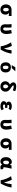

<svg xmlns="http://www.w3.org/2000/svg" viewBox="4566 -5420 867 10040"><g transform="rotate(90 5000.0 -399.5)"><path d="M210 -278.3Q210 -418 292 -493.7Q374 -569.3 489.3 -569.3H817.4V-422.9Q724.6 -433.6 657.2 -436.5V-431.6Q698.2 -407.2 721.2 -359.4Q744.1 -311.5 744.1 -249Q744.1 -128.9 670.9 -57.6Q597.7 13.7 480.5 13.7Q363.3 13.7 286.6 -63.5Q210 -140.6 210 -278.3ZM575.2 -267.6Q575.2 -335 550.8 -379.9Q526.4 -424.8 483.4 -424.8Q391.6 -424.8 391.6 -278.3Q391.6 -208 416 -168.9Q440.4 -129.9 483.4 -129.9Q526.4 -129.9 550.8 -166Q575.2 -202.1 575.2 -267.6Z M1493.2 13.7Q1369.1 13.7 1309.1 -52.7Q1249 -119.1 1249 -231.4Q1249 -257.8 1251 -311.5Q1252.9 -365.2 1252.9 -391.6Q1252.9 -494.1 1240.2 -569.3H1412.1Q1422.9 -521.5 1422.9 -426.8Q1422.9 -409.2 1419.4 -333.5Q1416 -257.8 1416 -215.8Q1416 -175.8 1437.5 -152.8Q1459 -129.9 1493.2 -129.9Q1580.1 -129.9 1580.1 -292Q1580.1 -409.2 1543.9 -544.9L1716.8 -583Q1758.8 -432.6 1758.8 -299.8Q1758.8 -151.4 1690.4 -68.8Q1622.1 13.7 1493.2 13.7Z M2572.3 0H2404.3Q2381.8 -149.4 2324.7 -291Q2267.6 -432.6 2194.3 -543.9L2377 -583Q2418 -510.7 2459 -391.6Q2500 -272.5 2517.6 -180.7H2522.5Q2589.8 -341.8 2607.4 -569.3H2784.2Q2755.9 -409.2 2709.5 -280.3Q2663.1 -151.4 2572.3 0Z M3435.5 -146.5Q3457 -112.3 3502.4 -112.3Q3547.9 -112.3 3570.8 -146.5Q3593.8 -180.7 3593.8 -260.7Q3593.8 -340.8 3570.8 -375Q3547.9 -409.2 3502.4 -409.2Q3457 -409.2 3434.6 -375Q3412.1 -340.8 3412.1 -260.7Q3412.1 -180.7 3435.5 -146.5ZM3698.2 -60.5Q3627.9 11.7 3502.9 11.7Q3377.9 11.7 3308.1 -60.1Q3238.3 -131.8 3238.3 -261.2Q3238.3 -390.6 3308.1 -462.9Q3377.9 -535.2 3502.9 -535.2Q3627.9 -535.2 3697.8 -462.9Q3767.6 -390.6 3767.6 -261.2Q3767.6 -131.8 3698.2 -60.5ZM3706.1 -767.6 3538.1 -580.1H3385.7L3496.1 -767.6Z M4502.9 -129.9Q4546.9 -129.9 4572.8 -160.6Q4598.6 -191.4 4598.6 -256.8Q4598.6 -334 4515.6 -400.4Q4398.4 -370.1 4398.4 -250Q4398.4 -193.4 4428.2 -161.6Q4458 -129.9 4502.9 -129.9ZM4747.1 -767.6 4709 -636.7Q4577.1 -681.6 4495.1 -681.6Q4448.2 -681.6 4448.2 -655.3Q4448.2 -644.5 4456.1 -632.8Q4463.9 -621.1 4481 -606.9Q4498 -592.8 4514.2 -581.5Q4530.3 -570.3 4559.6 -550.3Q4588.9 -530.3 4607.4 -516.6Q4692.4 -455.1 4731.9 -397.9Q4771.5 -340.8 4771.5 -255.9Q4771.5 -134.8 4697.8 -60.5Q4624 13.7 4497.1 13.7Q4383.8 13.7 4306.6 -57.6Q4229.5 -128.9 4229.5 -248Q4229.5 -330.1 4276.4 -388.2Q4323.2 -446.3 4399.4 -481.4Q4283.2 -569.3 4283.2 -671.9Q4283.2 -732.4 4337.4 -772.9Q4391.6 -813.5 4495.1 -813.5Q4609.4 -813.5 4747.1 -767.6Z M5537.1 13.7Q5420.9 13.7 5344.7 -32.2Q5268.6 -78.1 5268.6 -163.1Q5268.6 -269.5 5377.9 -295.9V-300.8Q5336.9 -313.5 5314.5 -347.7Q5292 -381.8 5292 -418.9Q5292 -500 5362.8 -541.5Q5433.6 -583 5539.1 -583Q5649.4 -583 5737.3 -525.4L5672.9 -411.1Q5618.2 -447.3 5549.8 -447.3Q5511.7 -447.3 5488.8 -432.6Q5465.8 -418 5465.8 -393.6Q5465.8 -347.7 5539.1 -347.7Q5554.7 -347.7 5620.1 -352.5V-226.6Q5609.4 -227.5 5588.9 -229Q5568.4 -230.5 5551.8 -231.4Q5535.2 -232.4 5521.5 -232.4Q5480.5 -232.4 5461.4 -220.2Q5442.4 -208 5442.4 -180.7Q5442.4 -122.1 5555.7 -122.1Q5624 -122.1 5678.7 -164.1L5748 -51.8Q5656.2 13.7 5537.1 13.7Z M6493.2 13.7Q6369.1 13.7 6309.1 -52.7Q6249 -119.1 6249 -231.4Q6249 -257.8 6251 -311.5Q6252.9 -365.2 6252.9 -391.6Q6252.9 -494.1 6240.2 -569.3H6412.1Q6422.9 -521.5 6422.9 -426.8Q6422.9 -409.2 6419.4 -333.5Q6416 -257.8 6416 -215.8Q6416 -175.8 6437.5 -152.8Q6459 -129.9 6493.2 -129.9Q6580.1 -129.9 6580.1 -292Q6580.1 -409.2 6543.9 -544.9L6716.8 -583Q6758.8 -432.6 6758.8 -299.8Q6758.8 -151.4 6690.4 -68.8Q6622.1 13.7 6493.2 13.7Z M7210 -278.3Q7210 -418 7292 -493.7Q7374 -569.3 7489.3 -569.3H7817.4V-422.9Q7724.6 -433.6 7657.2 -436.5V-431.6Q7698.2 -407.2 7721.2 -359.4Q7744.1 -311.5 7744.1 -249Q7744.1 -128.9 7670.9 -57.6Q7597.7 13.7 7480.5 13.7Q7363.3 13.7 7286.6 -63.5Q7210 -140.6 7210 -278.3ZM7575.2 -267.6Q7575.2 -335 7550.8 -379.9Q7526.4 -424.8 7483.4 -424.8Q7391.6 -424.8 7391.6 -278.3Q7391.6 -208 7416 -168.9Q7440.4 -129.9 7483.4 -129.9Q7526.4 -129.9 7550.8 -166Q7575.2 -202.1 7575.2 -267.6Z M8425.8 13.7Q8321.3 13.7 8259.3 -65.9Q8197.3 -145.5 8197.3 -282.2Q8197.3 -418.9 8271.5 -501Q8345.7 -583 8449.2 -583Q8550.8 -583 8603.5 -473.6H8607.4L8625 -569.3H8800.8Q8797.9 -554.7 8787.6 -512.2Q8777.3 -469.7 8772.5 -448.7Q8767.6 -427.7 8759.3 -389.2Q8751 -350.6 8746.1 -326.7Q8741.2 -302.7 8736.3 -272.9Q8731.4 -243.2 8729 -220.7Q8726.6 -198.2 8726.6 -180.7Q8726.6 -129.9 8781.2 -129.9Q8800.8 -129.9 8818.4 -136.7L8838.9 -5.9Q8799.8 13.7 8737.3 13.7Q8674.8 13.7 8638.7 -7.3Q8602.5 -28.3 8585.9 -78.1H8581.1Q8524.4 13.7 8425.8 13.7ZM8468.8 -131.8Q8504.9 -131.8 8534.2 -166Q8563.5 -200.2 8566.4 -248L8573.2 -344.7Q8537.1 -438.5 8476.6 -438.5Q8436.5 -438.5 8407.7 -399.9Q8378.9 -361.3 8378.9 -285.2Q8378.9 -131.8 8468.8 -131.8Z M9572.3 0H9404.3Q9381.8 -149.4 9324.7 -291Q9267.6 -432.6 9194.3 -543.9L9377 -583Q9418 -510.7 9459 -391.6Q9500 -272.5 9517.6 -180.7H9522.5Q9589.8 -341.8 9607.4 -569.3H9784.2Q9755.9 -409.2 9709.5 -280.3Q9663.1 -151.4 9572.3 0Z"/></g></svg>

Font: Gen Shin Gothic Monospace Heavy
Style: Bold
Weight: 800
Designer: [Source Han Sans]
Ryoko NISHIZUKA  (kana & ideographs); Paul D. Hunt (Latin, Greek & Cyrillic); Wenlong ZHANG  (bopomofo
Version: Version 1.002.20150607